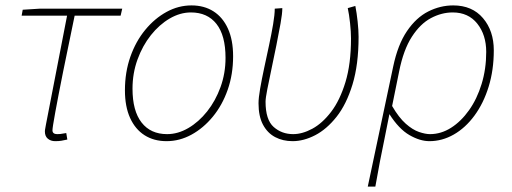

<svg xmlns="http://www.w3.org/2000/svg" viewBox="-20 -510 1892 710"><path d="M184 12Q168 12 157 3Q146 -6 146 -24Q146 -29 147.5 -36Q149 -43 150 -50L228 -452H60L64 -474L128 -478H432L426 -452H256Q232 -338 213.5 -245.5Q195 -153 184.5 -95.5Q174 -38 174 -28Q174 -21 178.5 -17.5Q183 -14 191 -14Q197 -14 203 -14.5Q209 -15 225 -18L229 6Q215 9 206.5 10.5Q198 12 184 12Z M596 12Q549 12 514.5 -10Q480 -32 461 -74Q442 -116 442 -176Q442 -243 462 -300Q482 -357 517 -399.5Q552 -442 596 -466Q640 -490 688 -490Q735 -490 769.5 -468Q804 -446 823 -404Q842 -362 842 -302Q842 -235 822 -178Q802 -121 767 -78.5Q732 -36 688 -12Q644 12 596 12ZM598 -14Q638 -14 676.5 -36.5Q715 -59 746 -98Q777 -137 795.5 -188Q814 -239 814 -296Q814 -379 780.5 -421.5Q747 -464 686 -464Q646 -464 607.5 -441.5Q569 -419 538 -380Q507 -341 488.5 -290Q470 -239 470 -182Q470 -100 503.5 -57Q537 -14 598 -14Z M1062 12Q1026 12 997.5 -3Q969 -18 952.5 -49Q936 -80 936 -128Q936 -148 942 -182.5Q948 -217 957 -259Q966 -301 975 -343Q984 -385 990 -420.5Q996 -456 996 -478L1024 -480Q1024 -460 1017.5 -423.5Q1011 -387 1002 -342.5Q993 -298 984 -255.5Q975 -213 968.5 -180Q962 -147 962 -134Q962 -67 992 -40.5Q1022 -14 1064 -14Q1098 -14 1135 -34Q1172 -54 1204.5 -96.5Q1237 -139 1257.5 -206.5Q1278 -274 1278 -368Q1278 -392 1274.5 -424.5Q1271 -457 1266 -480L1294 -488Q1299 -463 1302.5 -430.5Q1306 -398 1306 -374Q1306 -271 1283.5 -197.5Q1261 -124 1224.5 -78Q1188 -32 1145.5 -10Q1103 12 1062 12Z M1340 180 1434 -264Q1451 -345 1485 -395Q1519 -445 1563.5 -467.5Q1608 -490 1656 -490Q1726 -490 1766 -443Q1806 -396 1806 -324Q1806 -251 1787 -189.5Q1768 -128 1734.5 -82.5Q1701 -37 1658 -12.5Q1615 12 1568 12Q1533 12 1494 -10.5Q1455 -33 1420 -88Q1410 -36 1401.5 5Q1393 46 1385 87Q1377 128 1368 180ZM1570 -14Q1611 -14 1648 -37.5Q1685 -61 1714.5 -102.5Q1744 -144 1761 -199.5Q1778 -255 1778 -318Q1778 -381 1745 -422.5Q1712 -464 1654 -464Q1613 -464 1573.5 -443Q1534 -422 1503 -374Q1472 -326 1456 -246L1430 -118Q1455 -75 1480.5 -52.5Q1506 -30 1529.5 -22Q1553 -14 1570 -14Z"/></svg>

Font: Source Sans Variable
Style: Italic
Weight: 200
Italic angle: -11°
Designer: Paul D. Hunt
Foundry: Adobe Systems Incorporated
Version: Version 3.006;hotconv 1.0.111;makeotfexe 2.5.65597